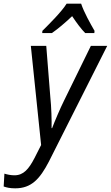

<svg xmlns="http://www.w3.org/2000/svg" viewBox="-114 -786 604 1046"><path d="M117 -618 116 -606H169C202 -629 240 -661 279 -698C303 -662 328 -628 350 -606H400L401 -618C379 -656 343 -720 328 -766H249C220 -720 155 -656 117 -618ZM-31 240C57 240 103 189 152 95L470 -536H381L234 -236C215 -198 183 -123 170 -88H167C168 -130 166 -203 160 -259L138 -536H54L110 4L74 75C43 135 14 169 -35 169C-55 169 -74 165 -90 160L-94 230C-77 236 -59 240 -31 240Z"/></svg>

Font: Noto Sans SemiCondensed
Style: Italic
Weight: 400
Width: 4
Italic angle: -12°
Designer: Monotype Design Team
Foundry: Monotype Imaging Inc.
Version: Version 2.013